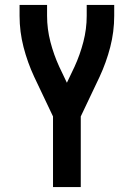

<svg xmlns="http://www.w3.org/2000/svg" viewBox="-20 -755 540 775"><path d="M194 0V-285L118 -445Q91 -503 75 -565Q59 -627 59 -691V-735H170V-691Q170 -638 183.5 -586Q197 -534 219 -486L250 -421L281 -486Q303 -534 316.5 -586Q330 -638 330 -691V-735H441V-691Q441 -627 425 -565Q409 -503 382 -445L306 -285V0Z"/></svg>

Font: Iosevka Curly
Style: Bold
Weight: 700
Monospace: yes
Designer: Belleve Invis
Foundry: Belleve Invis
Version: Version 22.1.2; ttfautohint (v1.8.4)